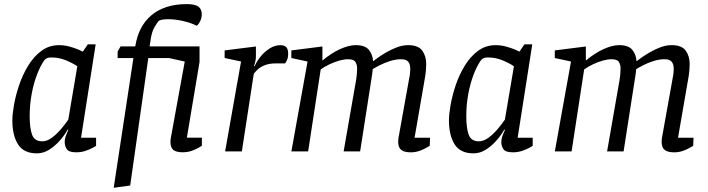

<svg xmlns="http://www.w3.org/2000/svg" viewBox="-20 -731 3420 927"><path d="M158.3 9.4Q94.4 9.4 67 -34Q39.6 -77.4 39.6 -150Q39.6 -179.2 47.5 -224.3Q55.4 -269.5 72.2 -319.6Q89.1 -369.8 115.7 -413.5Q142.2 -457.3 179.6 -485.2Q216.9 -513 265.3 -513Q290.2 -513 314.7 -506.4Q339.3 -499.7 357.2 -492.2Q375.2 -484.6 379.7 -481.4L404.1 -517H441.9L371.3 -66H443.9V-26.9Q441.9 -24.9 427.6 -17.3Q413.3 -9.7 392.7 -2.6Q372.1 4.4 348.2 4.4Q312.6 4.4 302.5 -10.7Q292.3 -25.8 292.3 -45.9Q292.3 -58.3 296.9 -71.9Q301.5 -85.4 309.8 -103.6L306.8 -105.6Q291.9 -78.3 268.3 -51.8Q244.8 -25.3 216.9 -7.9Q189.1 9.4 158.3 9.4ZM184.2 -48.7Q207.4 -48.7 231.1 -66.5Q254.8 -84.3 275.2 -108.5Q295.7 -132.8 309.7 -153.5L353.3 -411.1Q329.3 -427.2 296.7 -440.4Q264.1 -453.6 227.8 -453.6Q213.6 -453.6 206.7 -450.1Q199.8 -446.6 195 -441.4Q174.5 -413.1 158.2 -369.7Q141.8 -326.2 132.6 -275.5Q123.3 -224.7 123.3 -171Q123.3 -111.5 135.1 -80.1Q147 -48.7 184.2 -48.7Z M529 175.6 624.1 -450.6H547.9V-482.4L562.2 -507H633.1Q640.7 -556.5 660.6 -594.3Q680.6 -632.1 711.9 -658.1Q743.2 -684.1 785.5 -697.6Q827.9 -711.2 881.1 -711.2Q920.8 -711.2 937 -699.6Q953.2 -688.1 954.1 -664.9Q955 -648 947.8 -631.6Q940.6 -615.1 930.1 -606.7Q898.8 -622 861.3 -630.1Q823.8 -638.3 792.2 -638.3Q774 -638.3 761.3 -635.8Q748.7 -633.3 744.5 -628.1Q740.4 -623.7 726.7 -601.2Q713 -578.8 707.3 -539.7L702.4 -507H943.4V-431.6L882.2 -66.2H954.7V-27.1Q952.6 -26 939.4 -18Q926.1 -10 905.9 -2.9Q885.7 4.2 862.2 4.2Q830.2 4.2 816.5 -7.5Q802.9 -19.2 802.9 -47.4Q802.9 -51.4 803.8 -58.5Q804.6 -65.6 805.8 -70.8L872 -433.8L796.7 -450.6H696L608.6 164.6Z M1066.9 0 1143.8 -434 1064.6 -451V-487.6L1215.6 -506.6V-457Q1215.6 -447.7 1212.6 -434Q1209.6 -420.3 1205.6 -412H1209.6Q1218.6 -433 1237 -456.5Q1255.4 -480 1281.1 -496.5Q1306.7 -513 1334.7 -513Q1350.9 -513 1361.1 -504.3Q1371.3 -495.5 1371.3 -470.8Q1371.3 -454.2 1366.2 -442.2Q1361 -430.2 1356.4 -425H1313.8Q1280.8 -425 1259.1 -416.5Q1237.4 -408 1224.7 -396.1Q1212 -384.1 1205.3 -374.8L1147.7 0Z M1963.8 4.4Q1942.1 4.4 1928.4 -0.9Q1914.7 -6.3 1908.6 -17.8Q1902.5 -29.2 1902.5 -47.2Q1902.5 -52.7 1903 -58.1Q1903.4 -63.6 1904.6 -68.8L1955.7 -353.2Q1957.7 -360.6 1959.2 -373.7Q1960.8 -386.7 1960.8 -399.2Q1960.8 -420.9 1951 -433Q1941.1 -445 1916.1 -445Q1889.9 -445 1862.2 -436Q1834.6 -427.1 1812.6 -415.6Q1790.6 -404.2 1779.6 -397.2Q1778.5 -387.2 1777.8 -379.6Q1777 -372 1775 -360.6L1718.8 0H1639.1L1699.1 -343.8Q1702 -361.5 1703.1 -376.4Q1704.2 -391.2 1704.2 -401.8Q1704.2 -418.4 1696.1 -431.7Q1688 -445 1660.6 -445Q1642 -445 1618.6 -438.5Q1595.2 -432 1571.7 -420.9Q1548.1 -409.8 1528.4 -395.9L1467.7 0H1386.8L1464.9 -434L1386.6 -450.9V-487.6L1536.6 -506.6V-438.6Q1579.9 -474.9 1622.2 -494Q1664.5 -513.1 1697.6 -513.1Q1743.8 -513.1 1762 -488.9Q1780.2 -464.6 1781.2 -435.1Q1786.9 -439.9 1804.3 -452.3Q1821.8 -464.7 1846 -478.8Q1870.3 -493 1897.6 -503.1Q1924.9 -513.1 1950.3 -513.1Q1999.7 -513.1 2018.8 -486.4Q2037.8 -459.8 2037.8 -422Q2037.8 -407.9 2036.6 -393.3Q2035.5 -378.7 2033.4 -365.7Q2031.3 -352.7 2029.3 -341.8L1981.6 -66H2056.5L2054.8 -26.9Q2051.9 -25.3 2038.2 -17.3Q2024.4 -9.3 2004.9 -2.4Q1985.4 4.4 1963.8 4.4Z M2266.3 9.4Q2202.4 9.4 2175 -34Q2147.6 -77.4 2147.6 -150Q2147.6 -179.2 2155.5 -224.3Q2163.4 -269.5 2180.2 -319.6Q2197.1 -369.8 2223.7 -413.5Q2250.2 -457.3 2287.6 -485.2Q2324.9 -513 2373.3 -513Q2398.2 -513 2422.7 -506.4Q2447.3 -499.7 2465.2 -492.2Q2483.2 -484.6 2487.7 -481.4L2512.1 -517H2549.9L2479.3 -66H2551.9V-26.9Q2549.9 -24.9 2535.6 -17.3Q2521.3 -9.7 2500.7 -2.6Q2480.1 4.4 2456.2 4.4Q2420.6 4.4 2410.5 -10.7Q2400.3 -25.8 2400.3 -45.9Q2400.3 -58.3 2404.9 -71.9Q2409.5 -85.4 2417.8 -103.6L2414.8 -105.6Q2399.9 -78.3 2376.3 -51.8Q2352.8 -25.3 2324.9 -7.9Q2297.1 9.4 2266.3 9.4ZM2292.2 -48.7Q2315.4 -48.7 2339.1 -66.5Q2362.8 -84.3 2383.2 -108.5Q2403.7 -132.8 2417.7 -153.5L2461.3 -411.1Q2437.3 -427.2 2404.7 -440.4Q2372.1 -453.6 2335.8 -453.6Q2321.6 -453.6 2314.7 -450.1Q2307.8 -446.6 2303 -441.4Q2282.5 -413.1 2266.2 -369.7Q2249.8 -326.2 2240.6 -275.5Q2231.3 -224.7 2231.3 -171Q2231.3 -111.5 2243.1 -80.1Q2255 -48.7 2292.2 -48.7Z M3235.8 4.4Q3214.1 4.4 3200.4 -0.9Q3186.7 -6.3 3180.6 -17.8Q3174.5 -29.2 3174.5 -47.2Q3174.5 -52.7 3175 -58.1Q3175.4 -63.6 3176.6 -68.8L3227.7 -353.2Q3229.7 -360.6 3231.2 -373.7Q3232.8 -386.7 3232.8 -399.2Q3232.8 -420.9 3223 -433Q3213.1 -445 3188.1 -445Q3161.9 -445 3134.2 -436Q3106.6 -427.1 3084.6 -415.6Q3062.6 -404.2 3051.6 -397.2Q3050.5 -387.2 3049.8 -379.6Q3049 -372 3047 -360.6L2990.8 0H2911.1L2971.1 -343.8Q2974 -361.5 2975.1 -376.4Q2976.2 -391.2 2976.2 -401.8Q2976.2 -418.4 2968.1 -431.7Q2960 -445 2932.6 -445Q2914 -445 2890.6 -438.5Q2867.2 -432 2843.7 -420.9Q2820.1 -409.8 2800.4 -395.9L2739.7 0H2658.8L2736.9 -434L2658.6 -450.9V-487.6L2808.6 -506.6V-438.6Q2851.9 -474.9 2894.2 -494Q2936.5 -513.1 2969.6 -513.1Q3015.8 -513.1 3034 -488.9Q3052.2 -464.6 3053.2 -435.1Q3058.9 -439.9 3076.3 -452.3Q3093.8 -464.7 3118 -478.8Q3142.3 -493 3169.6 -503.1Q3196.9 -513.1 3222.3 -513.1Q3271.7 -513.1 3290.8 -486.4Q3309.8 -459.8 3309.8 -422Q3309.8 -407.9 3308.6 -393.3Q3307.5 -378.7 3305.4 -365.7Q3303.3 -352.7 3301.3 -341.8L3253.6 -66H3328.5L3326.8 -26.9Q3323.9 -25.3 3310.2 -17.3Q3296.4 -9.3 3276.9 -2.4Q3257.4 4.4 3235.8 4.4Z"/></svg>

Font: Faustina Light
Style: Italic
Weight: 300
Italic angle: -8°
Designer: Alfonso Garcia
Foundry: http://www.omnibus-type.com
Version: Version 1.200